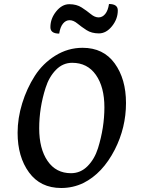

<svg xmlns="http://www.w3.org/2000/svg" viewBox="-20 -923 718 960"><path d="M341 -609Q294 -609 259.5 -573.5Q225 -538 208 -484Q176 -384 176 -281.5Q176 -179 218 -118Q260 -57 335 -57Q383 -57 418 -92.5Q453 -128 470 -182Q502 -285 502 -386.5Q502 -488 459.5 -548.5Q417 -609 341 -609ZM286 17Q182 17 125 -61Q68 -139 68 -259Q68 -332 91 -406.5Q114 -481 154 -543.5Q194 -606 257 -645Q320 -684 393 -684Q497 -684 553.5 -606Q610 -528 610 -408Q610 -285 554 -175Q493 -56 397 -8Q345 17 286 17ZM569 -871Q569 -828 540 -792Q511 -756 474.5 -756Q438 -756 412.5 -772.5Q387 -789 367 -805.5Q347 -822 328 -822Q309 -822 295 -805Q281 -788 276 -755Q232 -755 232 -787Q232 -830 261 -866Q290 -902 326.5 -902Q363 -902 388.5 -885.5Q414 -869 434 -852.5Q454 -836 473 -836Q492 -836 506 -853Q520 -870 525 -903Q569 -903 569 -871Z"/></svg>

Font: Paprika
Style: Regular
Weight: 400
Designer: Eduardo Rodriguez Tunni
Foundry: Eduardo Rodriguez Tunni
Version: Version 1.001